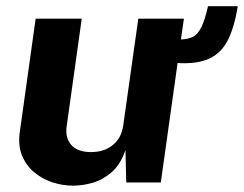

<svg xmlns="http://www.w3.org/2000/svg" viewBox="-20 -576 770 606"><path d="M211 10Q176.5 10 144 -1Q111.5 -12 86.5 -33.5Q61.5 -55 49 -86.5Q36.5 -118 42.5 -159.5L92.5 -517H238L190.5 -178Q185 -142 204.5 -119Q224 -96 267.5 -96Q308.5 -96 336 -118.2Q363.5 -140.5 369 -180.5L416.5 -517H560.5L551 -451.5Q574 -452 589.2 -460Q604.5 -468 615.5 -490.2Q626.5 -512.5 636.5 -556.5H730.5Q720 -490.5 699.2 -449.5Q678.5 -408.5 640.5 -391Q602.5 -373.5 540.5 -377L487.5 0H378.5L376 -102.5Q360.5 -57 332.8 -32.8Q305 -8.5 272.8 0.8Q240.5 10 211 10Z"/></svg>

Font: Public Sans Thin
Style: Bold Italic
Weight: 700
Italic angle: -8°
Version: Version 2.001